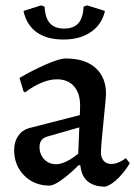

<svg xmlns="http://www.w3.org/2000/svg" viewBox="-20 -687 507 719"><path d="M281 -67 275 -69Q240 -34 210.5 -13Q181 8 165 8Q108 8 70.5 -30Q33 -68 33 -125Q33 -156 48 -178Q63 -200 88 -207L279 -256L280 -291Q280 -338 257 -364Q234 -390 193 -390Q166 -390 135 -377Q104 -364 74 -341L68 -345L53 -395Q100 -423 151.5 -445.5Q203 -468 226 -468Q299 -468 338 -432.5Q377 -397 377 -336Q377 -324 369 -246Q358 -140 358 -117Q358 -97 368 -85Q378 -73 397 -73Q411 -73 426.5 -80Q442 -87 451 -95L466 -76Q450 -48 425 -22Q400 4 375 12Q289 12 281 -67ZM273 -112 277 -210 155 -175Q128 -166 128 -137Q128 -109 145.5 -90.5Q163 -72 191 -72Q208 -72 231 -83.5Q254 -95 273 -112ZM68 -646 134 -667 147 -662Q149 -620 167 -600Q185 -580 220 -580Q255 -580 273 -599.5Q291 -619 293 -662L306 -667L373 -646Q362 -596 321 -567.5Q280 -539 218 -539Q155 -539 117 -566.5Q79 -594 68 -646Z"/></svg>

Font: Alegreya Medium
Style: Regular
Weight: 500
Designer: Juan Pablo del Peral
Foundry: Huerta Tipografica
Version: Version 2.007; ttfautohint (v1.6)